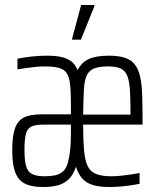

<svg xmlns="http://www.w3.org/2000/svg" viewBox="-20 -741 634 769"><path d="M154 8Q120 8 96 1Q72 -6 57.5 -22.5Q43 -39 36 -67.5Q29 -96 29 -140Q29 -194 39.5 -225.5Q50 -257 75 -270Q100 -283 144 -283Q164 -283 184 -283Q204 -283 224.5 -283Q245 -283 264 -283V-326Q264 -374 260.5 -404Q257 -434 246.5 -449Q236 -464 214.5 -469.5Q193 -475 159 -475Q142 -475 122.5 -473Q103 -471 84 -468.5Q65 -466 50 -463V-506Q75 -511 106 -514.5Q137 -518 171 -518Q220 -518 248.5 -505.5Q277 -493 291 -460Q306 -491 335.5 -504.5Q365 -518 416 -518Q455 -518 480.5 -509.5Q506 -501 520.5 -482Q535 -463 541.5 -433Q548 -403 549.5 -360Q551 -317 551 -259V-242H313Q313 -180 316.5 -140Q320 -100 330.5 -77Q341 -54 364 -44.5Q387 -35 425 -35Q443 -35 463.5 -37Q484 -39 504 -42Q524 -45 539 -48V-5Q526 -2 506 1Q486 4 463 6Q440 8 418 8Q380 8 353.5 0.5Q327 -7 310.5 -25Q294 -43 284 -73Q273 -39 253.5 -21.5Q234 -4 209 2Q184 8 154 8ZM160 -35Q183 -35 201.5 -39Q220 -43 233.5 -55.5Q247 -68 253 -94Q259 -118 261.5 -145.5Q264 -173 264 -207V-242H155Q123 -242 106.5 -234.5Q90 -227 84 -205.5Q78 -184 78 -141Q78 -99 84.5 -76Q91 -53 108.5 -44Q126 -35 160 -35ZM503 -259Q503 -328 501 -370.5Q499 -413 490.5 -435.5Q482 -458 463.5 -466.5Q445 -475 414 -475Q378 -475 357.5 -467Q337 -459 327.5 -439Q318 -419 316 -381Q314 -343 313 -282H524ZM269 -582V-587L305 -721H358V-716L304 -582Z"/></svg>

Font: Saira ExtraCondensed Light
Style: Regular
Weight: 300
Width: 2
Designer: Hector Gatti with collaboration of the Omnibus-Type team
Foundry: Omnibus-Type
Version: Version 1.101